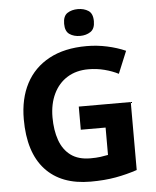

<svg xmlns="http://www.w3.org/2000/svg" viewBox="-61 -979 846 1041"><g transform="rotate(-5 362.0 -459.0)"><path d="M361 -401H644V-31Q588 -12 527 -1Q466 10 390 10Q230 10 144 -84Q58 -178 58 -358Q58 -470 101 -552Q144 -634 227.5 -679Q311 -724 431 -724Q488 -724 543 -712Q598 -700 643 -680L593 -559Q560 -576 518 -587Q476 -598 430 -598Q364 -598 315.5 -568Q267 -538 240.5 -483Q214 -428 214 -355Q214 -285 233 -231Q252 -177 293 -146.5Q334 -116 400 -116Q432 -116 454 -119Q476 -122 496 -126V-275H361ZM402 -928Q435 -928 459 -912.5Q483 -897 483 -855Q483 -814 459 -798Q435 -782 402 -782Q368 -782 344.5 -798Q321 -814 321 -855Q321 -897 344.5 -912.5Q368 -928 402 -928Z"/></g></svg>

Font: BC Sans
Style: Bold
Weight: 700
Designer: Monotype Design Team
Province of B.C.
Foundry: Monotype Imaging Inc.
Version: Version 2.000;GOOG;noto-source:20170915:90ef993387c0